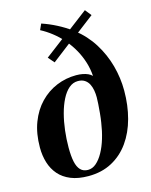

<svg xmlns="http://www.w3.org/2000/svg" viewBox="-124 -912 793 1005"><g transform="rotate(-15 272.0 -409.0)"><path d="M229.5 13Q174 13 134.2 -3.2Q94.5 -19.5 69.8 -48Q45 -76.5 33.2 -114.8Q21.5 -153 21.5 -197Q21.5 -273 44 -332Q66.5 -391 105.8 -431.5Q145 -472 195.5 -493Q246 -514 302 -514Q321.5 -514 337.8 -510.8Q354 -507.5 366.5 -501.8Q379 -496 387 -487.5Q384.5 -526 373.2 -562.2Q362 -598.5 343.5 -632Q325 -665.5 300 -695L328.5 -698L211.5 -608L183 -641L299.5 -729.5L294.5 -702Q270 -729.5 240.8 -752.2Q211.5 -775 181.5 -790.5L196 -822.5Q236.5 -809 275.2 -789Q314 -769 347 -745L320 -743.5L435 -831L462 -797L355.5 -715.5L356 -738.5Q414 -693.5 451.2 -633.8Q488.5 -574 506.8 -506.8Q525 -439.5 525 -371.5Q525 -291.5 506.2 -221.8Q487.5 -152 450 -99.2Q412.5 -46.5 357.2 -16.8Q302 13 229.5 13ZM235 -19Q259.5 -19 280.2 -37Q301 -55 318 -85.8Q335 -116.5 347 -156.2Q359 -196 365.5 -240.5Q369 -262 371.5 -288.2Q374 -314.5 375.5 -338Q377 -361.5 377 -374.5Q377 -393.5 373.8 -412.2Q370.5 -431 362.5 -446.8Q354.5 -462.5 340 -472.2Q325.5 -482 303 -482Q276 -482 254.2 -463.2Q232.5 -444.5 216 -412Q199.5 -379.5 188.5 -338Q177.5 -296.5 172 -250.2Q166.5 -204 166.5 -158Q166.5 -112 173 -81.2Q179.5 -50.5 194.8 -34.8Q210 -19 235 -19Z"/></g></svg>

Font: Merriweather 120pt
Style: Bold Italic
Weight: 700
Italic angle: -7.8°
Version: Version 2.101